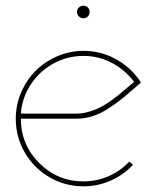

<svg xmlns="http://www.w3.org/2000/svg" viewBox="-20 -654 557 683"><path d="M260.7 -595.7Q253.9 -602.5 253.9 -611.8Q253.9 -621.1 260.7 -627.4Q267.6 -633.8 276.9 -633.8Q286.1 -633.8 292.5 -627.4Q298.8 -621.1 298.8 -611.8Q298.8 -602.5 292.5 -595.7Q286.1 -588.9 276.9 -588.9Q267.6 -588.9 260.7 -595.7ZM36.1 -231.9Q36.1 -280.8 55.4 -325.4Q74.7 -370.1 106.9 -402.3Q139.2 -434.6 183.8 -453.9Q228.5 -473.1 276.9 -473.1Q337.9 -473.1 390.6 -444.6Q443.4 -416 477.1 -367.2L481 -359.9L475.1 -355Q468.3 -349.6 445.1 -329.1Q421.9 -308.6 404.5 -295.4Q387.2 -282.2 361.6 -265.6Q335.9 -249 308.6 -240.5Q281.2 -231.9 253.9 -231.9H54.2Q54.2 -139.6 119.4 -74.2Q184.6 -8.8 276.9 -8.8Q324.2 -8.8 366.5 -27.3Q408.7 -45.9 439.9 -79.1L453.1 -67.9Q419.4 -31.7 373.8 -11.5Q328.1 8.8 276.9 8.8Q211.4 8.8 156 -23.4Q100.6 -55.7 68.4 -111.1Q36.1 -166.5 36.1 -231.9ZM54.2 -250H253.9Q273.9 -250 294.9 -256.1Q315.9 -262.2 332 -269.8Q348.1 -277.3 368.9 -291.7Q389.6 -306.2 400.6 -315.2Q411.6 -324.2 431.2 -341.1Q450.7 -357.9 457 -362.8Q425.3 -405.3 378.2 -430.2Q331.1 -455.1 276.9 -455.1Q219.7 -455.1 170.2 -428Q120.6 -400.9 89.6 -353.8Q58.6 -306.6 54.2 -250Z"/></svg>

Font: Rawengulk
Style: Light
Weight: 300
Version: Version 0.92